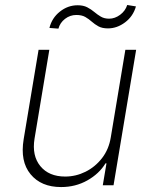

<svg xmlns="http://www.w3.org/2000/svg" viewBox="-20 -746 612 773"><path d="M426.1 -193.5 484.7 -545.5H528.1L437.1 0H393.8L408.7 -88.4H404.8Q379.3 -46.5 331.7 -19.7Q284.1 7.1 225.9 7.1Q145.6 7.1 103 -44.6Q60.4 -96.2 75.3 -185.7L135.3 -545.5H178.6L119 -187.5Q108 -119.3 142.4 -77.2Q176.8 -35.2 242.5 -35.2Q285.2 -35.2 324.2 -54.5Q363.3 -73.9 390.8 -109.4Q418.3 -144.9 426.1 -193.5ZM215.2 -630.7 179 -633.5Q188.9 -673.7 221.1 -699.2Q253.2 -724.8 292.6 -724.8Q315.7 -724.8 331.3 -716.6Q346.9 -708.5 359.6 -697.8Q372.2 -687.1 386 -679Q399.9 -670.8 419.4 -670.8Q442.5 -670.8 463.6 -686.4Q484.7 -702.1 492.2 -725.9L527.3 -720.2Q516 -680.4 483.7 -656.1Q451.3 -631.7 414.8 -631.7Q391.3 -631.7 376.4 -639.9Q361.5 -648.1 349.6 -658.7Q337.7 -669.4 323.5 -677.6Q309.3 -685.7 287.3 -685.7Q262.1 -685.7 241.8 -670.1Q221.6 -654.5 215.2 -630.7Z"/></svg>

Font: Inter Extra Light  BETA
Style: Italic
Weight: 200
Italic angle: 9.39999°
Designer: Rasmus Andersson
Foundry: rsms
Version: Version 3.011;git-f93a4a705